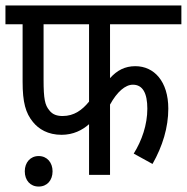

<svg xmlns="http://www.w3.org/2000/svg" viewBox="-20 -642 686 705"><path d="M384 -553H646V-622H0V-553H63V-342C63 -266 74 -227 101 -194C122 -168 156 -147 206 -147C249 -147 282 -164 307 -186V0H384V-258C410 -305 440 -331 468 -331C504 -331 521 -300 521 -243C521 -184 501 -126 471 -78L540 -40C577 -105 598 -174 598 -243C598 -343 546 -399 477 -399C439 -399 410 -384 384 -355ZM140 -553H307V-269C282 -238 252 -216 210 -216C190 -216 173 -221 161 -237C145 -256 140 -279 140 -349ZM71 -13C71 20 91 43 122 43C153 43 173 20 173 -13C173 -45 153 -69 122 -69C91 -69 71 -45 71 -13Z"/></svg>

Font: Noto Sans Condensed
Style: Italic
Weight: 400
Width: 3
Italic angle: -12°
Designer: Monotype Design Team
Foundry: Monotype Imaging Inc.
Version: Version 2.013